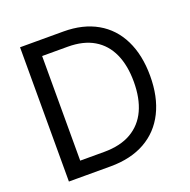

<svg xmlns="http://www.w3.org/2000/svg" viewBox="-126 -829 938 950"><g transform="rotate(-20 343.0 -353.5)"><path d="M127 0H297.9C368.8 0 429.5 -14.2 480 -42.5C530.4 -70.8 568.8 -111.5 595.2 -164.6C621.6 -217.6 634.8 -280.9 634.8 -354.5C634.8 -427.4 621.7 -490.4 595.7 -543.5C569.7 -596.5 532.1 -637 482.9 -665C433.8 -693 375 -707 306.6 -707H123V-628.9H300.8C355.5 -628.9 401.2 -618 438 -596.2C474.8 -574.4 502.4 -543 521 -502C539.6 -460.9 548.8 -411.8 548.8 -354.5C548.8 -296.5 539.4 -247.1 520.5 -206.1C501.6 -165 473.1 -133.5 435.1 -111.3C397 -89.2 349.3 -78.1 292 -78.1H127ZM166 0V-707H78.1V0Z"/></g></svg>

Font: Pretendard Variable
Style: Regular
Weight: 400
Designer: Base glyphs from Inter by Rasmus Andersson; Hangeul glyphs from Noto Sans CJK(Source Han Sans) by Jang Soo-young and Kan
Foundry: Kil Hyung-jin
Version: Version 1.309;Glyphs 3.2 (3225)